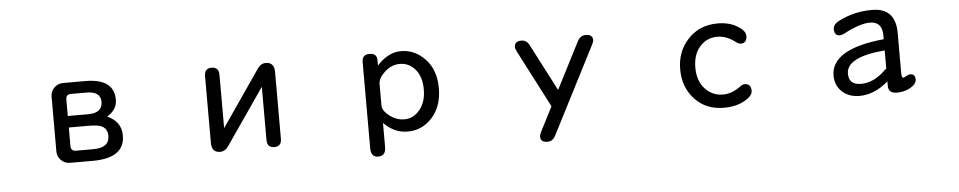

<svg xmlns="http://www.w3.org/2000/svg" viewBox="-39 -815 6077 1217"><g transform="rotate(-5 3000.0 -206.5)"><path d="M637.7 -282.2Q726.6 -243.2 726.6 -154.3Q726.6 -13.7 531.2 -10.7H377.9Q344.7 -10.7 321.3 -34.2Q297.9 -57.6 297.9 -89.8V-439.5Q297.9 -472.7 321.8 -495.6Q345.7 -518.6 377.9 -518.6H519.5Q702.1 -518.6 702.1 -383.8Q702.1 -320.3 637.7 -282.2ZM389.6 -234.4V-114.3Q390.6 -85 420.9 -84H532.2Q634.8 -84 634.8 -159.2Q634.8 -204.1 600.6 -221.7Q578.1 -234.4 511.7 -234.4ZM389.6 -307.6H519.5Q610.4 -307.6 610.4 -378.9Q610.4 -445.3 519.5 -445.3H420.9Q390.6 -444.3 389.6 -415Z M1630.9 -384.8 1385.7 -29.3Q1364.3 2.9 1332 2.9Q1278.3 2.9 1278.3 -59.6V-483.4Q1278.3 -533.2 1324.2 -533.2Q1370.1 -533.2 1370.1 -483.4V-144.5L1615.2 -501Q1636.7 -533.2 1668.9 -533.2Q1722.7 -533.2 1722.7 -470.7V-46.9Q1722.7 2.9 1676.8 2.9Q1630.9 2.9 1630.9 -46.9Z M2376 -455.1Q2447.3 -533.2 2528.3 -533.2Q2617.2 -533.2 2682.6 -463.9Q2748 -394.5 2748 -278.3Q2748 -163.1 2684.1 -92.3Q2620.1 -21.5 2528.3 -21.5Q2442.4 -21.5 2376 -89.8V63.5Q2376 120.1 2328.1 120.1Q2281.2 120.1 2281.2 63.5V-485.4Q2281.2 -533.2 2329.1 -533.2Q2376 -533.2 2376 -489.3ZM2376 -200.2Q2376 -168 2419.4 -134.3Q2462.9 -100.6 2514.6 -100.6Q2571.3 -100.6 2611.8 -149.9Q2652.3 -199.2 2652.3 -279.3Q2652.3 -359.4 2612.8 -406.2Q2573.2 -453.1 2513.7 -453.1Q2462.9 -453.1 2419.9 -415Q2377 -377 2376 -338.9Z M3449.2 -101.6 3259.8 -467.8Q3251 -484.4 3251 -496.1Q3251 -533.2 3295.9 -533.2Q3328.1 -533.2 3345.7 -499L3500 -201.2L3651.4 -497.1Q3669.9 -533.2 3704.1 -533.2Q3749 -533.2 3749 -497.1Q3749 -486.3 3739.3 -467.8L3456.1 85Q3438.5 120.1 3405.3 120.1Q3360.4 120.1 3360.4 84Q3360.4 72.3 3369.1 54.7Z M4543 -533.2Q4616.2 -533.2 4667.5 -502.4Q4718.8 -471.7 4718.8 -438.5Q4718.8 -392.6 4677.7 -392.6Q4666 -392.6 4642.6 -410.2Q4590.8 -449.2 4533.2 -449.2Q4467.8 -449.2 4423.3 -399.9Q4378.9 -350.6 4378.9 -265.6Q4378.9 -181.6 4425.3 -131.3Q4471.7 -81.1 4539.1 -81.1Q4594.7 -81.1 4649.4 -121.1Q4668 -134.8 4679.7 -134.8Q4721.7 -134.8 4721.7 -88.9Q4721.7 -56.6 4668 -26.9Q4614.3 2.9 4538.1 2.9Q4423.8 2.9 4353 -73.2Q4282.2 -149.4 4282.2 -263.7Q4282.2 -377.9 4355.5 -455.6Q4428.7 -533.2 4543 -533.2Z M5584 -73.2Q5495.1 2.9 5401.4 2.9Q5331.1 2.9 5289.1 -37.6Q5247.1 -78.1 5247.1 -138.7Q5247.1 -308.6 5584 -341.8V-366.2Q5584 -454.1 5505.9 -454.1Q5440.4 -454.1 5338.9 -399.4Q5321.3 -390.6 5310.5 -390.6Q5274.4 -390.6 5274.4 -432.6Q5274.4 -463.9 5314.5 -483.4Q5411.1 -533.2 5525.4 -533.2Q5674.8 -533.2 5675.8 -376V-118.2Q5675.8 -87.9 5686.5 -87.9Q5691.4 -87.9 5707 -96.7Q5721.7 -105.5 5730.5 -105.5Q5763.7 -105.5 5763.7 -69.3Q5763.7 -42 5725.6 -19.5Q5687.5 2.9 5638.7 2.9Q5584 2.9 5584 -43.9ZM5584 -270.5Q5338.9 -250 5338.9 -143.6Q5338.9 -72.3 5417 -72.3Q5500 -72.3 5577.1 -149.4Q5584 -154.3 5584 -156.2Z"/></g></svg>

Font: MotoyaLMaru
Style: W3 mono
Weight: 400
Version: Version 1.01